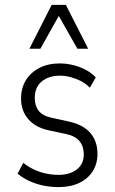

<svg xmlns="http://www.w3.org/2000/svg" viewBox="-20 -756 469 784"><path d="M219 8Q187 8 156 1.5Q125 -5 98.5 -17.5Q72 -30 52 -47L75 -91Q98 -73 121.5 -62.5Q145 -52 169.5 -47Q194 -42 219 -42Q265 -42 293.5 -64Q322 -86 322 -125Q322 -160 303.5 -181Q285 -202 248 -209L178 -224Q124 -236 95 -270Q66 -304 66 -353Q66 -397 86 -429Q106 -461 141.5 -479Q177 -497 224 -497Q251 -497 278 -490.5Q305 -484 329 -471.5Q353 -459 371 -440L347 -398Q329 -416 308.5 -426Q288 -436 267 -441.5Q246 -447 225 -447Q179 -447 150.5 -423.5Q122 -400 122 -356Q122 -324 138 -303.5Q154 -283 191 -275L260 -260Q320 -247 349 -213Q378 -179 378 -128Q378 -87 358.5 -56.5Q339 -26 303.5 -9Q268 8 219 8ZM100 -557 191 -736H249L340 -557H296L220 -691L145 -557Z"/></svg>

Font: Nunito Sans 10pt Condensed Light
Style: Regular
Weight: 300
Width: 3
Designer: Vernon Adams
Foundry: Vernon Adams
Version: Version 3.101;gftools[0.9.27]